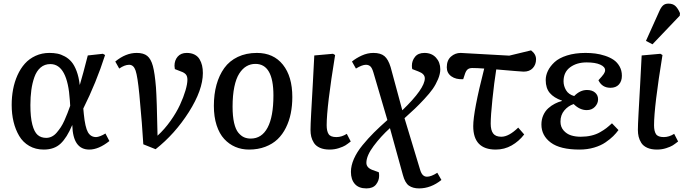

<svg xmlns="http://www.w3.org/2000/svg" viewBox="-20 -817 3799 1067"><path d="M223.1 14.2Q177.7 14.2 142.6 -6.1Q107.4 -26.4 86.7 -61.5Q65.9 -96.7 55.4 -140.1Q44.9 -183.6 44.9 -233.9Q44.9 -278.8 52.7 -320.3Q60.5 -361.8 77.1 -398.9Q93.8 -436 118.2 -463.4Q142.6 -490.7 177.7 -506.8Q212.9 -522.9 254.9 -522.9Q278.3 -522.9 298.6 -519Q318.8 -515.1 340.3 -503.4Q361.8 -491.7 377.7 -472.9Q393.6 -454.1 405.8 -421.6Q418 -389.2 422.9 -346.2H423.8Q441.4 -404.8 467.8 -508.8L551.8 -518.1L564 -511.2Q515.1 -358.4 442.9 -213.9L445.8 -183.1Q453.1 -109.9 468.5 -82.5Q483.9 -55.2 514.2 -55.2Q522.9 -55.2 538.1 -61Q553.2 -66.9 565.9 -75.2L587.9 -33.2Q528.3 14.2 476.1 14.2Q385.3 14.2 381.8 -121.1H380.9Q352.1 -52.2 316.9 -19Q281.7 14.2 223.1 14.2ZM236.8 -50.8Q252.9 -50.8 267.8 -58.1Q282.7 -65.4 295.2 -80.1Q307.6 -94.7 317.9 -110.1Q328.1 -125.5 338.4 -148.4Q348.6 -171.4 355 -188.2Q361.3 -205.1 370.1 -229L368.2 -258.8Q355.5 -460.9 259.8 -460.9Q228 -460.9 205.6 -441.7Q183.1 -422.4 171.1 -388.4Q159.2 -354.5 154.1 -316.4Q148.9 -278.3 148.9 -232.9Q148.9 -165.5 159.7 -124.5Q170.4 -83.5 189.2 -67.1Q208 -50.8 236.8 -50.8Z M776.4 -15.1Q771 -114.3 754.4 -292Q744.6 -392.1 733.6 -424.6Q722.7 -457 697.8 -457Q672.9 -457 642.6 -436L620.6 -475.1Q678.7 -522.9 739.7 -522.9Q777.8 -522.9 798.3 -506.3Q818.8 -489.7 829.6 -450.2Q840.3 -410.6 846.7 -332Q851.6 -267.6 855.5 -63Q894.5 -98.6 927.5 -145Q960.4 -191.4 980.2 -234.4Q1000 -277.3 1010.7 -314Q1021.5 -350.6 1021.5 -374Q1021.5 -394 1012.2 -404.1Q1002.9 -414.1 985.4 -419.9L951.7 -433.1Q949.7 -444.8 949.7 -451.2Q949.7 -481.9 967.5 -502.4Q985.4 -522.9 1017.6 -522.9Q1043 -522.9 1061 -513.7Q1079.1 -504.4 1088.9 -488Q1098.6 -471.7 1103 -452.9Q1107.4 -434.1 1107.4 -411.1Q1107.4 -317.4 1029.8 -194.8Q952.1 -72.3 844.7 12.2Z M1168.5 -229Q1168.5 -293 1183.1 -345.9Q1197.8 -398.9 1226.3 -438.7Q1254.9 -478.5 1301.3 -500.7Q1347.7 -522.9 1407.7 -522.9Q1500 -522.9 1552.2 -457.5Q1604.5 -392.1 1604.5 -277.8Q1604.5 -229.5 1595.9 -187Q1587.4 -144.5 1568.8 -107.2Q1550.3 -69.8 1522.5 -43.2Q1494.6 -16.6 1454.1 -1.2Q1413.6 14.2 1363.8 14.2Q1322.8 14.2 1287.8 -0.7Q1252.9 -15.6 1226.1 -44.7Q1199.2 -73.7 1183.8 -120.8Q1168.5 -168 1168.5 -229ZM1373.5 -46.9Q1434.6 -46.9 1467 -107.7Q1499.5 -168.5 1499.5 -287.1Q1499.5 -461.9 1399.4 -461.9Q1372.1 -461.9 1349.6 -448.7Q1327.1 -435.5 1309.6 -408.2Q1292 -380.9 1282.2 -334Q1272.5 -287.1 1272.5 -224.1Q1272.5 -170.9 1281 -134Q1289.6 -97.2 1304.9 -79.1Q1320.3 -61 1336.7 -54Q1353 -46.9 1373.5 -46.9Z M1830.6 -518.1 1842.3 -511.2Q1795.4 -223.6 1795.4 -121.1Q1795.4 -88.4 1806.2 -71.8Q1816.9 -55.2 1849.6 -55.2Q1878.9 -55.2 1907.2 -73.2L1929.2 -30.8Q1911.1 -16.6 1899.2 -9Q1887.2 -1.5 1863 6.3Q1838.9 14.2 1811.5 14.2Q1779.8 14.2 1757.6 4.2Q1735.4 -5.9 1724.6 -22.9Q1713.9 -40 1709.7 -57.4Q1705.6 -74.7 1705.6 -95.2Q1705.6 -120.6 1709.2 -187.5Q1712.9 -254.4 1718.3 -349.6Q1723.6 -444.8 1726.6 -508.8Z M2215.8 -204.1Q2340.8 -324.7 2340.8 -381.8Q2340.8 -406.7 2305.2 -419.9L2271 -433.1Q2269 -441.9 2269 -452.1Q2269 -479.5 2286.4 -501.2Q2303.7 -522.9 2338.9 -522.9Q2378.9 -522.9 2402.8 -496.8Q2426.8 -470.7 2426.8 -432.1Q2426.8 -406.2 2414.3 -376.7Q2401.9 -347.2 2384.8 -322.8Q2367.7 -298.3 2337.6 -266.1Q2307.6 -233.9 2285.6 -213.1Q2263.7 -192.4 2228 -160.2L2314 124Q2320.3 146 2329.8 155.5Q2339.4 165 2353 165Q2376 165 2410.2 143.1L2433.1 183.1Q2374.5 230 2309.1 230Q2274.4 230 2252.4 214.6Q2230.5 199.2 2218.8 154.8L2147 -105Q2096.2 -59.1 2056.2 -5.4Q2016.1 48.3 2016.1 87.9Q2016.1 115.2 2050.8 127.9L2085 140.1Q2086.9 147.9 2086.9 160.2Q2086.9 186.5 2069.8 208.3Q2052.7 230 2016.1 230Q1973.6 230 1951.9 205.3Q1930.2 180.7 1930.2 138.2Q1930.2 103.5 1946.8 65.7Q1963.4 27.8 1994.9 -10.5Q2026.4 -48.8 2058.1 -80.3Q2089.8 -111.8 2132.8 -149.9L2055.2 -414.1Q2047.4 -440.4 2037.6 -448.7Q2027.8 -457 2013.2 -457Q1992.7 -457 1958 -436L1936 -475.1Q1958.5 -493.7 1990.2 -508.3Q2022 -522.9 2055.2 -522.9Q2095.2 -522.9 2116.5 -505.1Q2137.7 -487.3 2150.9 -443.8Z M2707 -129.9Q2707 -93.3 2720.7 -75.2Q2734.4 -57.1 2766.1 -57.1Q2807.6 -57.1 2859.9 -107.9L2893.1 -69.8Q2863.8 -31.7 2823.5 -8.8Q2783.2 14.2 2734.9 14.2Q2609.9 14.2 2609.9 -116.2Q2609.9 -197.3 2670.9 -436Q2630.9 -439 2605 -439Q2588.9 -439 2579.8 -432.1Q2570.8 -425.3 2564.9 -409.2L2554.2 -377Q2513.7 -374.5 2488.3 -392.8Q2462.9 -411.1 2462.9 -442.9Q2462.9 -481.9 2486.1 -502.4Q2509.3 -522.9 2540 -522.9L2810.1 -507.8L2931.2 -537.1Q2959 -516.1 2959 -487.8Q2959 -458 2940.9 -438.5Q2922.9 -418.9 2890.1 -418.9Q2878.9 -418.9 2737.8 -431.2Q2726.1 -357.9 2716.6 -265.6Q2707 -173.3 2707 -129.9Z M3200.7 14.2Q3092.8 14.2 3040.8 -24.7Q2988.8 -63.5 2988.8 -125Q2988.8 -153.3 2999.3 -176.8Q3009.8 -200.2 3027.1 -215.6Q3044.4 -231 3063.5 -240.7Q3082.5 -250.5 3103 -255.9V-257.8Q3058.1 -273.4 3035.4 -300.3Q3012.7 -327.1 3012.7 -372.1Q3012.7 -397.9 3024.9 -423.3Q3037.1 -448.7 3061.8 -471.7Q3086.4 -494.6 3131.1 -508.8Q3175.8 -522.9 3233.9 -522.9Q3262.2 -522.9 3288.6 -519.5Q3314.9 -516.1 3342.5 -507.1Q3370.1 -498 3390.1 -484.4Q3410.2 -470.7 3423.1 -448Q3436 -425.3 3436 -396Q3436 -365.7 3419.4 -347.4Q3402.8 -329.1 3372.6 -329.1Q3325.7 -329.1 3305.7 -371.1Q3327.1 -394 3335 -405.5Q3342.8 -417 3342.8 -426.8Q3342.8 -445.8 3315.4 -458Q3288.1 -470.2 3239.7 -470.2Q3185.1 -470.2 3148.4 -443.1Q3111.8 -416 3111.8 -365.2Q3111.8 -339.4 3125.7 -315.7Q3139.6 -292 3170.9 -283.2Q3203.6 -316.9 3241.7 -316.9Q3270.5 -316.9 3287.1 -302.5Q3303.7 -288.1 3303.7 -265.1Q3303.7 -242.2 3286.4 -223.6Q3269 -205.1 3240.7 -205.1Q3201.7 -205.1 3168 -238.8Q3137.2 -228.5 3116 -203.1Q3094.7 -177.7 3094.7 -141.1Q3094.7 -111.8 3112.1 -92Q3129.4 -72.3 3153.6 -64.7Q3177.7 -57.1 3207 -57.1Q3238.8 -57.1 3265.9 -63.5Q3293 -69.8 3314.7 -82.3Q3336.4 -94.7 3349.6 -105Q3362.8 -115.2 3380.9 -131.8L3417 -94.2Q3404.3 -76.7 3387.7 -60.3Q3371.1 -43.9 3345 -25.9Q3318.8 -7.8 3281.2 3.2Q3243.7 14.2 3200.7 14.2Z M3643.6 -753.9Q3653.3 -776.4 3664.6 -786.6Q3675.8 -796.9 3694.8 -796.9Q3719.7 -796.9 3733.9 -783.2Q3748 -769.5 3758.8 -744.1L3757.8 -730L3606 -570.8L3569.8 -589.8ZM3649.9 -518.1 3661.6 -511.2Q3614.7 -223.6 3614.7 -121.1Q3614.7 -88.4 3625.5 -71.8Q3636.2 -55.2 3668.9 -55.2Q3698.2 -55.2 3726.6 -73.2L3748.5 -30.8Q3730.5 -16.6 3718.5 -9Q3706.5 -1.5 3682.4 6.3Q3658.2 14.2 3630.9 14.2Q3599.1 14.2 3576.9 4.2Q3554.7 -5.9 3543.9 -22.9Q3533.2 -40 3529.1 -57.4Q3524.9 -74.7 3524.9 -95.2Q3524.9 -120.6 3528.6 -187.5Q3532.2 -254.4 3537.6 -349.6Q3543 -444.8 3545.9 -508.8Z"/></svg>

Font: Literata Book Medium
Style: Italic
Weight: 500
Italic angle: -3°
Designer: Latin by Veronika Burian and Jose Scaglione. Greek by Irene Vlachou. Cyrillic by Vera Evstafieva
Foundry: TypeTogether
Version: Version 1.003;PS 001.003;hotconv 1.0.88;makeotf.lib2.5.64775